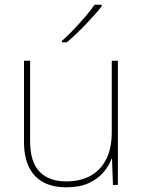

<svg xmlns="http://www.w3.org/2000/svg" viewBox="-20 -786 613 816"><path d="M481 -528V0H460L456 -111H454Q443 -81 419 -53Q395 -25 356.5 -7.5Q318 10 262 10Q203 10 163 -12Q123 -34 102.5 -77Q82 -120 82 -182V-528H108V-186Q108 -98 148 -56.5Q188 -15 262 -15Q320 -15 363 -38Q406 -61 430.5 -107.5Q455 -154 455 -226V-528ZM412 -759Q399 -742 381.5 -722.5Q364 -703 344.5 -682.5Q325 -662 304.5 -642.5Q284 -623 264 -606H243V-612Q266 -632 292.5 -660Q319 -688 343.5 -716.5Q368 -745 382 -766H412Z"/></svg>

Font: Noto Sans Armenian Thin
Style: Regular
Weight: 250
Version: Version 2.007